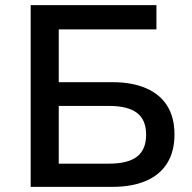

<svg xmlns="http://www.w3.org/2000/svg" viewBox="-20 -725 746 745"><path d="M99 0V-705H587V-611H208V-406H418Q492 -406 546 -383Q600 -360 628.5 -315Q657 -270 657 -203Q657 -137 628.5 -91.5Q600 -46 546 -23Q492 0 418 0ZM208 -90H403Q477 -90 512 -117.5Q547 -145 547 -202Q547 -260 511.5 -287Q476 -314 403 -314H208Z"/></svg>

Font: Nunito Sans 8pt SemiBold
Style: Regular
Weight: 600
Version: Version 3.101;gftools[0.9.27]